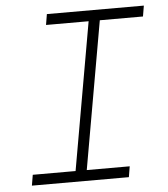

<svg xmlns="http://www.w3.org/2000/svg" viewBox="-51 -739 688 785"><g transform="rotate(-5 293.0 -346.5)"><path d="M48.3 0 55.7 -43.9H231.4L337.9 -649.4H163.1L170.4 -693.4H568.4L561 -649.4H383.8L277.3 -43.9H453.6L446.3 0Z"/></g></svg>

Font: Cascadia Code NF ExtraLight
Style: Italic
Weight: 200
Italic angle: -10°
Monospace: yes
Designer: Aaron Bell
Foundry: Saja Typeworks
Version: Version 2404.023; ttfautohint (v1.8.4)